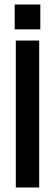

<svg xmlns="http://www.w3.org/2000/svg" viewBox="-20 -830 242 850"><path d="M45 -810H158.5V-700H45ZM50 -650.5H153.5V0H50Z"/></svg>

Font: Overused Grotesk Medium
Style: Regular
Weight: 525
Version: Version 0.004